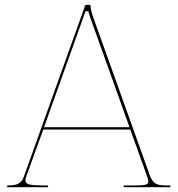

<svg xmlns="http://www.w3.org/2000/svg" viewBox="-20 -780 740 800"><path d="M9.8 0V-7.3H12.7Q43.9 -7.3 58.1 -15.6Q72.3 -23.9 79.6 -44.4L334.5 -756.3Q335.9 -759.8 338.9 -759.8H352.5Q357.4 -759.8 357.4 -754.9Q357.4 -738.8 370.1 -703.1L604.5 -48.8Q613.3 -24.9 627 -16.1Q640.6 -7.3 669.9 -7.3H689.9V0H495.1V-7.3H544.9Q575.7 -7.3 586.9 -10.7Q598.1 -14.2 598.1 -24.4Q598.1 -30.8 592.3 -46.9L522.9 -240.2H160.2L88.4 -41.5Q85.9 -33.2 85.9 -28.8Q85.9 -15.6 102.5 -11.5Q119.1 -7.3 159.7 -7.3H180.2V0ZM163.6 -250H519.5L358.4 -700.2Q350.1 -723.6 348.1 -733.4H336.4Z"/></svg>

Font: Znikomit
Style: Regular
Weight: 100
Designer: gluk
Foundry: gluk
Version: Version 0.53